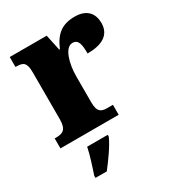

<svg xmlns="http://www.w3.org/2000/svg" viewBox="-185 -656 896 985"><g transform="rotate(-30 263.5 -164.0)"><path d="M9 0H354V-59H321C286 -59 264 -67 264 -126V-278C264 -356 288 -438 332 -438C367 -438 373 -407 373 -352C456 -352 513 -380 513 -452C513 -507 483 -549 410 -549C336 -549 293 -518 261 -442H257L237 -536H18V-477H22C63 -477 81 -468 81 -409V-131C81 -68 56 -59 14 -59H9ZM89 208V221H156C190 177 237 113 254 71V61H132C124 103 102 170 89 208Z"/></g></svg>

Font: Noto Serif Sinhala SemiCondensed Black
Style: Regular
Weight: 900
Width: 4
Designer: Jelle Bosma - Monotype Design Team
Foundry: Monotype Imaging Inc.
Version: Version 2.007